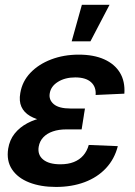

<svg xmlns="http://www.w3.org/2000/svg" viewBox="-20 -758 554 790"><path d="M210.4 11.2Q147.5 11.2 100.1 -7.3Q52.7 -25.9 29.3 -61.3Q5.9 -96.7 13.7 -146.5Q19.5 -182.1 40 -208Q60.5 -233.9 92.5 -251Q124.5 -268.1 166.3 -276.1Q208 -284.2 256.8 -284.2H325.2L315.9 -225.6H252.4Q221.7 -225.6 197.5 -217.3Q173.3 -209 158.2 -193.1Q143.1 -177.2 139.2 -154.3Q133.8 -121.1 157.5 -101.6Q181.2 -82 228.5 -82Q260.3 -82 283.7 -91.3Q307.1 -100.6 322.5 -118.2Q337.9 -135.7 345.2 -161.6L464.8 -156.7Q451.2 -103.5 416 -65.9Q380.9 -28.3 328.1 -8.5Q275.4 11.2 210.4 11.2ZM257.3 -252.4Q206.1 -252.4 167.2 -259.3Q128.4 -266.1 103.5 -280.8Q78.6 -295.4 68.1 -318.8Q57.6 -342.3 63.5 -375Q71.3 -422.9 105 -458.3Q138.7 -493.7 190.4 -513.4Q242.2 -533.2 304.2 -533.2Q365.7 -533.2 408.7 -513.9Q451.7 -494.6 473.4 -459Q495.1 -423.3 491.7 -372.6L373.5 -367.2Q376 -400.9 354.2 -420.2Q332.5 -439.5 289.6 -439.5Q247.6 -439.5 218.3 -421.1Q189 -402.8 184.6 -373.5Q180.2 -347.2 201.4 -329.3Q222.7 -311.5 270 -311.5H329.6L319.8 -252.4ZM274.9 -587.9 316.9 -738.3H430.7L352.1 -587.9Z"/></svg>

Font: Inter 28pt SemiBold
Style: Italic
Weight: 600
Italic angle: -9.3988°
Designer: Rasmus Andersson
Foundry: rsms
Version: Version 4.001;git-66647c0bb